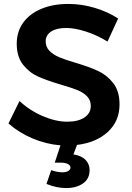

<svg xmlns="http://www.w3.org/2000/svg" viewBox="-20 -731 668 975"><path d="M361 -413Q432 -392 477.5 -371Q523 -350 555 -309Q587 -268 587 -201Q587 -116 528 -61.5Q469 -7 371 5L353 53Q395 60 415 81.5Q435 103 435 133Q435 177 401.5 200.5Q368 224 316 224Q267 224 216 203L240 133Q271 144 297 144Q316 144 327 137Q338 130 338 120Q338 109 325 102Q312 95 288 95H258L287 7Q213 1 144 -28.5Q75 -58 23 -104L79 -218Q132 -169 198 -141Q264 -113 321 -113Q377 -113 409 -134.5Q441 -156 441 -193Q441 -223 421.5 -242.5Q402 -262 372 -274Q342 -286 290 -301Q219 -322 174 -342Q129 -362 97 -402.5Q65 -443 65 -509Q65 -570 97.5 -615.5Q130 -661 189.5 -686Q249 -711 327 -711Q395 -711 461.5 -691Q528 -671 580 -637L526 -520Q472 -553 415.5 -571Q359 -589 316 -589Q268 -589 240 -571Q212 -553 212 -521Q212 -492 231.5 -472.5Q251 -453 280.5 -440.5Q310 -428 361 -413Z"/></svg>

Font: Montserrat arm2 Medium
Style: Regular
Weight: 500
Designer: Julieta Ulanovsky
Foundry: Julieta Ulanovsky
Version: Version 6.000